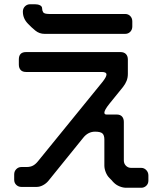

<svg xmlns="http://www.w3.org/2000/svg" viewBox="-20 -779 768 907"><path d="M113 -666Q128 -650 147 -634.5Q166 -619 191 -619H571Q586 -619 595.5 -629Q605 -639 605 -654V-678Q605 -693 595.5 -703Q586 -713 571 -713H213Q189 -713 184 -721Q179 -729 179 -739Q179 -749 169 -754Q159 -759 144 -759H123Q108 -759 98 -749Q88 -739 88 -724Q88 -691 113 -666ZM81 104H153Q168 104 183 96Q198 88 208 76L373 -128Q396 -157 429 -157Q455 -157 464 -148.5Q473 -140 473 -120V3Q473 18 479.5 34.5Q486 51 497 62Q499 64 502 67Q505 70 508 73Q510 76 513 79Q516 82 518 84Q529 95 545 101.5Q561 108 576 108H647Q661 108 671 98.5Q681 89 681 74V50Q681 35 671 24.5Q661 14 647 14H599Q585 14 575 4Q565 -6 565 -21V-203Q565 -219 556.5 -228.5Q548 -238 531 -238H483Q473 -238 473 -247Q473 -259 497 -289L561 -368Q572 -382 578 -397Q584 -412 584 -430V-498Q584 -514 575 -523.5Q566 -533 549 -533H103Q69 -533 69 -498V-474Q69 -458 77.5 -448.5Q86 -439 103 -439H461Q483 -439 483 -427Q483 -416 465 -393L160 -18Q149 -4 136.5 3Q124 10 105 10H81Q67 10 57 20Q47 30 47 45V70Q47 85 57 94.5Q67 104 81 104Z"/></svg>

Font: WD-XL Lubrifont TC
Style: Regular
Weight: 400
Designer: [WD-XL Lubrifont] Copyright 2020-2022 (c) NightFurySL2001, Skr-ZERO; [ZCOOL QingKe HuangYou] Copyright 2018-2022 (c) The
Version: Version 2.001;hotconv 1.1.1;makeotfexe 2.6.0